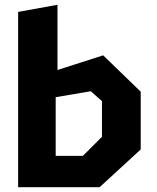

<svg xmlns="http://www.w3.org/2000/svg" viewBox="-20 -785 660 805"><path d="M56 0H397.5L570 -158.5V-400.5L412.5 -553L221 -491.5V-765L56 -735ZM213.5 -131.5V-377.5L360.5 -402.5L407.5 -361V-211.5L327.5 -131.5Z"/></svg>

Font: Monaspace Krypton ExtraBold
Style: Regular
Weight: 800
Designer: Riley Cran & the Lettermatic Team
Foundry: Lettermatic
Version: Version 1.101 (Monaspace Krypton)